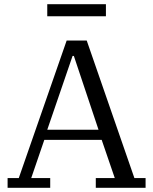

<svg xmlns="http://www.w3.org/2000/svg" viewBox="-20 -890 726 910"><path d="M16 -46H69L296 -698H391L617 -46H670V0H434V-46H524L462 -227H190L128 -46H218V0H16ZM204 -275H447L330 -625H324ZM204 -870H482V-813H204Z"/></svg>

Font: IBM Plex Serif
Style: Regular
Weight: 400
Designer: Mike Abbink, Paul van der Laan, Pieter van Rosmalen
Foundry: Bold Monday
Version: Version 2.6